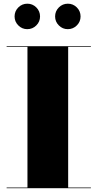

<svg xmlns="http://www.w3.org/2000/svg" viewBox="-20 -994 514 1014"><path d="M15 0V-3.5H125V-746.5H15V-750H460V-746.5H340V-3.5H460V0ZM338 -840Q310.5 -840 290.8 -859.8Q271 -879.5 271 -907Q271 -935 290.8 -954.8Q310.5 -974.5 338.5 -974.5Q366 -974.5 385.8 -954.8Q405.5 -935 405.5 -907Q405.5 -879.5 385.8 -859.8Q366 -840 338 -840ZM124 -840Q96.5 -840 76.8 -859.8Q57 -879.5 57 -907Q57 -935 76.8 -954.8Q96.5 -974.5 124.5 -974.5Q152 -974.5 171.8 -954.8Q191.5 -935 191.5 -907Q191.5 -879.5 171.8 -859.8Q152 -840 124 -840Z"/></svg>

Font: Bodoni Moda 48pt Black
Style: Regular
Weight: 900
Designer: Owen Earl
Foundry: indestructible type
Version: Version 2.004